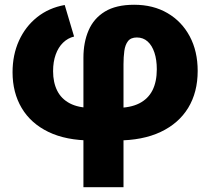

<svg xmlns="http://www.w3.org/2000/svg" viewBox="-20 -567 867 791"><path d="M323.7 204.1V-329.1Q323.7 -392.6 345 -441.9Q366.2 -491.2 412.1 -519.3Q458 -547.4 532.7 -547.4Q611.3 -547.4 670.2 -512.9Q729 -478.5 761.7 -417.2Q794.4 -356 794.4 -274.9Q794.4 -187 755.4 -122.8Q716.3 -58.6 641.8 -23.4Q567.4 11.7 460.9 11.7H357.9Q252.4 11.7 179.7 -23.4Q106.9 -58.6 69.3 -122.1Q31.7 -185.5 31.7 -269.5Q31.7 -340.8 58.1 -399.2Q84.5 -457.5 132.8 -496.1Q181.2 -534.7 246.6 -546.4L285.2 -416.5Q259.3 -410.2 239.7 -391.1Q220.2 -372.1 209.5 -342.3Q198.7 -312.5 198.7 -273.9Q198.7 -227.5 215.6 -193.6Q232.4 -159.7 267.8 -141.1Q303.2 -122.6 357.9 -122.6H460.9Q517.1 -122.6 553.7 -141.1Q590.3 -159.7 608.2 -195.1Q626 -230.5 626 -281.7Q626 -320.8 616.2 -350.3Q606.4 -379.9 588.1 -396.2Q569.8 -412.6 543.9 -412.6Q519 -412.6 507.3 -397.5Q495.6 -382.3 492.2 -357.2Q488.8 -332 488.8 -302.2V204.1Z"/></svg>

Font: Inter 20pt ExtraBold
Style: Regular
Weight: 800
Version: Version 4.001;git-66647c0bb